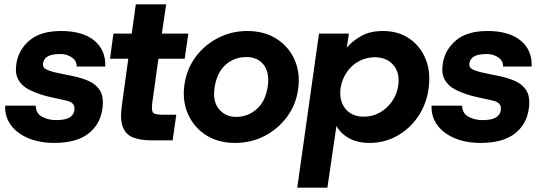

<svg xmlns="http://www.w3.org/2000/svg" viewBox="-20 -652 2516 892"><path d="M232 12Q164 12 111.5 -10Q59 -32 30.5 -71Q2 -110 4 -161H146Q147 -124 176.5 -109Q206 -94 240 -94Q283 -94 302.5 -106Q322 -118 325 -137Q329 -158 319.5 -168.5Q310 -179 295 -183Q280 -187 265 -190Q249 -193 225 -198.5Q201 -204 190 -207Q147 -219 114 -236Q81 -253 65 -282Q49 -311 56 -356Q66 -421 117.5 -464.5Q169 -508 264 -508Q364 -508 418 -463.5Q472 -419 469 -343H336Q337 -369 314 -385Q291 -401 262 -401Q221 -401 202 -390Q183 -379 180 -359Q177 -340 191.5 -331.5Q206 -323 231 -317Q241 -315 258 -311Q275 -307 291.5 -304Q308 -301 316 -299Q357 -291 391.5 -276Q426 -261 444.5 -231.5Q463 -202 456 -149Q447 -76 391.5 -32Q336 12 232 12Z M685 0Q633 0 599 -13Q565 -26 551 -61Q537 -96 546 -161L576 -379H491L507 -496H592L611 -632H752L732 -496H855L838 -379H716L687 -171Q683 -137 692 -128Q701 -119 736 -119H799L782 0Z M1072 12Q993 12 936.5 -24.5Q880 -61 853 -123Q826 -185 837 -260Q848 -333 889.5 -388.5Q931 -444 993.5 -476Q1056 -508 1129 -508Q1208 -508 1265 -471.5Q1322 -435 1349 -373.5Q1376 -312 1365 -237Q1355 -165 1313 -108.5Q1271 -52 1208.5 -20Q1146 12 1072 12ZM1077 -109Q1132 -109 1173 -145.5Q1214 -182 1224 -251Q1233 -315 1205 -351Q1177 -387 1124 -387Q1069 -387 1028.5 -351.5Q988 -316 977 -246Q967 -182 997 -145.5Q1027 -109 1077 -109Z M1361 220 1462 -496H1601L1591 -431Q1619 -463 1659.5 -485.5Q1700 -508 1760 -508Q1830 -508 1881.5 -473Q1933 -438 1957.5 -377.5Q1982 -317 1971 -240Q1961 -167 1922 -110Q1883 -53 1824.5 -20.5Q1766 12 1698 12Q1641 12 1602 -9.5Q1563 -31 1543 -67L1501 220ZM1670 -110Q1711 -110 1744.5 -129Q1778 -148 1801 -180.5Q1824 -213 1830 -254Q1839 -312 1808 -349Q1777 -386 1721 -386Q1681 -386 1646.5 -367Q1612 -348 1590 -315Q1568 -282 1562 -241Q1555 -184 1584.5 -147Q1614 -110 1670 -110Z M2213 12Q2145 12 2092.5 -10Q2040 -32 2011.5 -71Q1983 -110 1985 -161H2127Q2128 -124 2157.5 -109Q2187 -94 2221 -94Q2264 -94 2283.5 -106Q2303 -118 2306 -137Q2310 -158 2300.5 -168.5Q2291 -179 2276 -183Q2261 -187 2246 -190Q2230 -193 2206 -198.5Q2182 -204 2171 -207Q2128 -219 2095 -236Q2062 -253 2046 -282Q2030 -311 2037 -356Q2047 -421 2098.5 -464.5Q2150 -508 2245 -508Q2345 -508 2399 -463.5Q2453 -419 2450 -343H2317Q2318 -369 2295 -385Q2272 -401 2243 -401Q2202 -401 2183 -390Q2164 -379 2161 -359Q2158 -340 2172.5 -331.5Q2187 -323 2212 -317Q2222 -315 2239 -311Q2256 -307 2272.5 -304Q2289 -301 2297 -299Q2338 -291 2372.5 -276Q2407 -261 2425.5 -231.5Q2444 -202 2437 -149Q2428 -76 2372.5 -32Q2317 12 2213 12Z"/></svg>

Font: Host Grotesk ExtraBold
Style: Italic
Weight: 800
Italic angle: -8°
Designer: Doğukan Karapınar
Foundry: Element Type
Version: Version 1.003; ttfautohint (v1.8.4.7-5d5b)